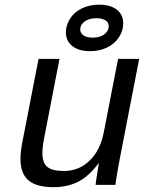

<svg xmlns="http://www.w3.org/2000/svg" viewBox="-20 -775 640 805"><path d="M229.5 -528.3 164.6 -193.4Q157.7 -158.2 157.7 -133.3Q157.7 -92.3 178.5 -75.2Q199.2 -58.1 247.6 -58.1Q311.5 -58.1 356.4 -102.1Q401.4 -146 415.5 -222.2L475.1 -528.3H563.5L482.9 -112.8Q479.5 -96.2 476.3 -77.9Q473.1 -59.6 470.5 -43.2Q467.8 -26.9 465.8 -15.1Q463.9 -3.4 463.9 0H380.9Q380.9 -5.4 386 -37.8Q391.1 -70.3 394.5 -90.3H393.1Q352.5 -35.6 307.4 -12.9Q262.2 9.8 204.6 9.8Q133.3 9.8 99.6 -18.6Q65.9 -46.9 65.9 -108.9Q65.9 -138.2 73.2 -176.3L141.6 -528.3ZM357.4 -560.5Q310.5 -560.5 283.4 -581.8Q256.3 -603 256.3 -639.6Q256.3 -668.5 273.4 -696.3Q290.5 -724.1 323 -739.7Q355.5 -755.4 395.5 -755.4Q441.9 -755.4 469.2 -734.9Q496.6 -714.4 496.6 -676.8Q496.6 -646 478.5 -618.4Q460.4 -590.8 428.7 -575.7Q397 -560.5 357.4 -560.5ZM436 -665Q436 -680.7 421.9 -689.7Q407.7 -698.7 384.3 -698.7Q354 -698.7 335.2 -685.1Q316.4 -671.4 316.4 -651.9Q316.4 -635.7 330.1 -626.5Q343.8 -617.2 368.7 -617.2Q399.4 -617.2 417.7 -631.3Q436 -645.5 436 -665Z"/></svg>

Font: Liberation Mono
Style: Italic
Weight: 400
Italic angle: -12°
Monospace: yes
Designer: Steve Matteson
Foundry: Ascender Corporation
Version: Version 2.1.5